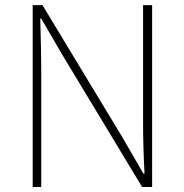

<svg xmlns="http://www.w3.org/2000/svg" viewBox="-20 -746 735 766"><path d="M110.4 0V-725.6H149.4L468.8 -197.3L551.8 -53.7H556.6Q550.8 -159.2 550.8 -258.8V-725.6H586.9V0H546.9L227.5 -529.3L144.5 -671.9H140.6Q144.5 -535.2 144.5 -472.7V0Z"/></svg>

Font: Gen Shin Gothic ExtraLight
Style: Regular
Weight: 100
Designer: [Source Han Sans]
Ryoko NISHIZUKA  (kana & ideographs); Paul D. Hunt (Latin, Greek & Cyrillic); Wenlong ZHANG  (bopomofo
Version: Version 1.002.20150607